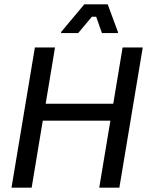

<svg xmlns="http://www.w3.org/2000/svg" viewBox="-20 -870 690 890"><path d="M33.3 0 141.7 -650H235L191.7 -389.2H505L548.3 -650H641.7L533.3 0H440L491.7 -310.8H178.3L126.7 0ZM263.3 -716.7V-721.7L370.8 -850H479.2L526.7 -721.7V-716.7H452.5L425.8 -792.5H405.8L342.5 -716.7Z"/></svg>

Font: Familjen Grotesk GF
Style: Italic
Weight: 400
Designer: Anders Wikstroem, Jonas Baeckman, Matilda Gysing, Kristian Moeller
Foundry: Familjen STHML AB
Version: Version 2.000; Beta; Release 4; Build 6